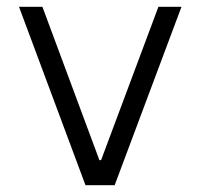

<svg xmlns="http://www.w3.org/2000/svg" viewBox="-20 -546 591 566"><path d="M36 -526H105L273 -74H278L447 -526H515L318 0H232Z"/></svg>

Font: Be Vietnam Light
Style: Regular
Weight: 300
Designer: Gabriel Lam
Foundry: TypeRant
Version: Version 4.000